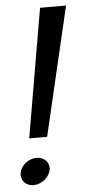

<svg xmlns="http://www.w3.org/2000/svg" viewBox="-51 -698 333 736"><g transform="rotate(-5 116.0 -330.5)"><path d="M2 -36C2 -13 20 7 48 7C80 7 109 -18 114 -45C115 -48 115 -51 115 -54C115 -77 97 -96 68 -96C36 -96 8 -72 3 -45C2 -42 2 -39 2 -36ZM47 -173H116L232 -668H132Z"/></g></svg>

Font: KpSans
Style: Italic
Weight: 400
Italic angle: -11°
Version: Version 0.66